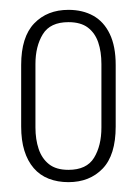

<svg xmlns="http://www.w3.org/2000/svg" viewBox="-20 -755 278 390"><path d="M119 -385Q97 -385 79 -392Q61 -399 48.5 -413.5Q36 -428 29.5 -449Q23 -470 23 -498V-623Q23 -680 49.5 -707.5Q76 -735 119 -735Q148 -735 169.5 -723Q191 -711 203 -686Q215 -661 215 -623V-498Q215 -440 188.5 -412.5Q162 -385 119 -385ZM119 -410Q156 -410 171 -434.5Q186 -459 186 -496V-625Q186 -650 179.5 -669Q173 -688 158.5 -699Q144 -710 119 -710Q82 -710 67 -685.5Q52 -661 52 -625V-496Q52 -472 58.5 -452.5Q65 -433 79.5 -421.5Q94 -410 119 -410Z"/></svg>

Font: Hubot Sans Condensed ExtraLight
Style: Regular
Weight: 200
Width: 3
Designer: Deni Anggara
Foundry: GitHub, Inc., Subsidiary of Microsoft Corporation
Version: Version 2.000